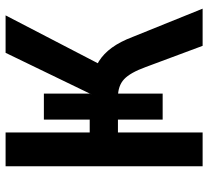

<svg xmlns="http://www.w3.org/2000/svg" viewBox="-49 -696 745 687"><g transform="rotate(-90 323.5 -352.5)"><path d="M72 0V-705H193V-404H239V-568H332V-404L328 -395L478 -705H612L435 -364L387 -393Q421 -388 448 -371Q475 -354 496.5 -324.5Q518 -295 535 -250L636 0H503L427 -204Q407 -259 383.5 -281Q360 -303 319 -303H310L332 -315V-143H239V-303H193V0Z"/></g></svg>

Font: Nunito Sans 10pt Condensed
Style: Bold
Weight: 700
Width: 3
Designer: Vernon Adams
Foundry: Vernon Adams
Version: Version 3.101;gftools[0.9.27]